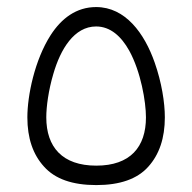

<svg xmlns="http://www.w3.org/2000/svg" viewBox="-20 -535 555 555"><path d="M258.3 0C326.7 0 377 -17.6 408.7 -53.2C440.4 -88.4 456.5 -135.7 456.5 -195.8C456.5 -238.3 447.3 -296.9 427.2 -354C397.5 -439 342.3 -514.6 257.8 -514.6C200.7 -514.6 157.7 -481.9 126.5 -433.6C80.1 -361.3 59.1 -258.8 59.1 -195.8C59.1 -135.7 75.2 -88.4 107.4 -53.2C139.2 -17.6 189.5 0 258.3 0ZM257.8 -458.5C299.3 -458.5 330.6 -429.7 353.5 -388.7C387.2 -327.6 401.9 -240.7 401.9 -195.8C401.9 -109.9 356.4 -56.2 258.3 -56.2C160.2 -56.2 113.8 -109.9 113.8 -195.8C113.8 -226.6 120.1 -273.9 134.3 -321.8C154.8 -392.6 194.3 -458.5 257.8 -458.5Z"/></svg>

Font: Vazirmatn ExtraLight
Style: Regular
Weight: 200
Designer: Saber Rastikerdar
Foundry: Saber Rastikerdar
Version: Version 33.003